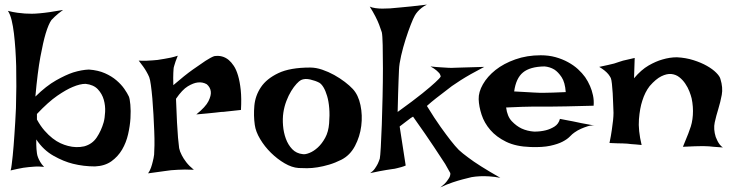

<svg xmlns="http://www.w3.org/2000/svg" viewBox="-20 -733 3228 840"><path d="M14.6 -685.5Q37.1 -679.7 56.2 -677.2Q75.2 -674.8 88.9 -673.8Q105.5 -672.9 119.1 -672.9Q132.8 -672.9 153.3 -674.8Q189.5 -677.7 255.9 -689.5Q245.1 -681.6 235.8 -674.3Q226.6 -667 219.7 -660.2L205.1 -645.5Q192.4 -627.9 179.7 -585.9Q168.9 -549.8 156.7 -484.4Q144.5 -418.9 134.8 -310.5Q182.6 -357.4 225.1 -381.3Q267.6 -405.3 299.8 -416Q337.9 -427.7 369.1 -428.7Q409.2 -425.8 439 -412.6Q468.8 -399.4 489.7 -381.3Q510.7 -363.3 523.9 -344.2Q537.1 -325.2 543.9 -310.5Q547.9 -300.8 550.3 -274.9Q552.7 -249 550.8 -215.8Q548.8 -182.6 540.5 -146Q532.2 -109.4 514.2 -78.6Q496.1 -47.9 467.3 -27.3Q438.5 -6.8 395.5 -4.9Q345.7 -4.9 298.8 -16.6Q258.8 -26.4 214.4 -51.3Q169.9 -76.2 138.7 -123Q138.7 -111.3 138.7 -100.1Q138.7 -88.9 139.6 -81.1Q140.6 -70.3 141.6 -62.5Q142.6 -53.7 146.5 -43.9Q149.4 -36.1 155.8 -24.9Q162.1 -13.7 172.9 -2.9Q162.1 -3.9 151.4 -4.4Q140.6 -4.9 129.9 -3.9Q118.2 -2.9 106.4 -2Q94.7 -1 82 1Q71.3 2.9 56.6 5.9Q42 8.8 26.4 12.7Q29.3 3.9 31.2 -13.2Q33.2 -30.3 35.6 -51.3Q38.1 -72.3 39.6 -95.7Q41 -119.1 43 -142.6Q46.9 -196.3 49.8 -259.8Q52.7 -358.4 50.8 -443.4Q49.8 -479.5 47.4 -516.6Q44.9 -553.7 41 -586.4Q37.1 -619.1 30.8 -645Q24.4 -670.9 14.6 -685.5ZM141.6 -210Q157.2 -181.6 174.8 -161.6Q192.4 -141.6 210 -127.9Q227.5 -114.3 244.6 -106.4Q261.7 -98.6 277.3 -94.7Q313.5 -85 348.6 -92.8Q383.8 -102.5 403.3 -131.8Q422.9 -161.1 433.6 -198.2Q438.5 -215.8 439.9 -243.2Q441.4 -270.5 434.1 -296.4Q426.8 -322.3 408.2 -342.3Q389.6 -362.3 354.5 -366.2Q330.1 -366.2 297.9 -352.5Q269.5 -340.8 230.5 -314Q191.4 -287.1 141.6 -234.4Z M586.9 -467.8Q605.5 -466.8 620.6 -467.3Q635.7 -467.8 646.5 -468.8Q659.2 -469.7 668.9 -470.7Q683.6 -472.7 699.2 -475.6Q712.9 -477.5 728 -481Q743.2 -484.4 757.8 -489.3Q752 -474.6 748 -463.9Q744.1 -453.1 742.2 -445.3Q739.3 -436.5 739.3 -430.7Q738.3 -423.8 738.3 -414.1Q737.3 -397.5 738.3 -360.4Q789.1 -404.3 823.7 -428.7Q858.4 -453.1 878.9 -466.8Q903.3 -482.4 917 -487.3Q953.1 -493.2 980.5 -470.7Q992.2 -460.9 1002.9 -444.8Q1013.7 -428.7 1021.5 -402.3Q1029.3 -376 1033.2 -339.4Q1037.1 -302.7 1034.2 -252Q1013.7 -250 997.6 -248Q981.4 -246.1 970.7 -245.1Q958 -243.2 947.3 -243.2L920.9 -240.2Q907.2 -238.3 887.2 -236.8Q867.2 -235.4 838.9 -232.4Q879.9 -265.6 892.1 -290.5Q904.3 -315.4 902.3 -332Q900.4 -350.6 884.8 -364.3Q866.2 -375 844.7 -372.1Q826.2 -370.1 801.8 -355.5Q777.3 -340.8 750 -300.8Q752 -238.3 754.4 -197.3Q756.8 -156.2 758.8 -130.9Q761.7 -101.6 763.7 -85Q766.6 -70.3 775.4 -53.7Q782.2 -40 794.9 -23.4Q807.6 -6.8 828.1 9.8Q785.2 7.8 757.8 9.8Q741.2 10.7 728.5 11.7Q714.8 13.7 699.2 15.6Q685.5 17.6 667.5 20Q649.4 22.5 627.9 25.4Q635.7 14.6 640.6 0.5Q645.5 -13.7 648.4 -26.4Q652.3 -41 654.3 -56.6Q655.3 -70.3 655.8 -97.7Q656.2 -125 654.8 -159.7Q653.3 -194.3 651.4 -231.9Q649.4 -269.5 646.5 -302.7Q643.6 -335.9 640.1 -360.8Q636.7 -385.7 632.8 -395.5Q627.9 -407.2 621.1 -418.9Q615.2 -429.7 606.4 -441.9Q597.7 -454.1 586.9 -467.8Z M1336.9 -437.5Q1362.3 -437.5 1389.6 -428.2Q1417 -418.9 1442.4 -404.8Q1467.8 -390.6 1488.8 -374.5Q1509.8 -358.4 1523.4 -343.8Q1547.9 -317.4 1557.1 -272.9Q1566.4 -228.5 1560.5 -182.1Q1554.7 -135.7 1533.2 -94.7Q1511.7 -53.7 1473.6 -34.2Q1446.3 -20.5 1419.9 -12.7Q1393.6 -4.9 1369.1 -1Q1344.7 2.9 1323.2 2.9Q1301.8 2.9 1286.1 2Q1256.8 0 1225.1 -18.6Q1193.4 -37.1 1165.5 -64.5Q1137.7 -91.8 1118.2 -124.5Q1098.6 -157.2 1094.7 -186.5Q1088.9 -226.6 1092.8 -270.5Q1096.7 -314.5 1121.6 -351.6Q1146.5 -388.7 1197.8 -413.1Q1249 -437.5 1336.9 -437.5ZM1304.7 -58.6Q1315.4 -56.6 1334 -64Q1352.5 -71.3 1370.6 -87.9Q1388.7 -104.5 1402.8 -130.4Q1417 -156.2 1419.9 -193.4Q1422.9 -229.5 1420.4 -259.8Q1418 -290 1411.1 -313Q1404.3 -335.9 1395.5 -350.6Q1386.7 -365.2 1377 -371.1Q1360.4 -379.9 1336.9 -385.3Q1313.5 -390.6 1296.9 -382.8Q1289.1 -378.9 1277.3 -366.2Q1265.6 -353.5 1253.9 -334.5Q1242.2 -315.4 1232.9 -291Q1223.6 -266.6 1219.7 -240.2Q1215.8 -213.9 1218.3 -183.6Q1220.7 -153.3 1230.5 -126.5Q1240.2 -99.6 1258.3 -80.6Q1276.4 -61.5 1304.7 -58.6Z M1597.7 -704.1Q1608.4 -699.2 1623.5 -697.3Q1638.7 -695.3 1652.3 -695.3Q1668.9 -695.3 1686.5 -696.3Q1704.1 -697.3 1729.5 -700.2Q1750 -702.1 1780.3 -705.1Q1810.5 -708 1847.7 -712.9Q1834 -706.1 1824.2 -698.2Q1814.5 -690.4 1807.6 -682.6Q1799.8 -673.8 1794.9 -665Q1788.1 -653.3 1776.9 -624.5Q1765.6 -595.7 1754.4 -560.5Q1743.2 -525.4 1734.9 -489.3Q1726.6 -453.1 1725.6 -427.7Q1724.6 -406.2 1723.6 -378.9Q1722.7 -355.5 1721.7 -321.3Q1720.7 -287.1 1719.7 -243.2Q1790 -293.9 1828.1 -324.7Q1866.2 -355.5 1883.8 -372.1Q1904.3 -390.6 1908.2 -398.4Q1907.2 -404.3 1903.3 -411.1Q1898.4 -417 1889.6 -424.8Q1880.9 -432.6 1863.3 -442.4Q1888.7 -439.5 1907.7 -438.5Q1926.8 -437.5 1940.4 -436.5Q1956.1 -435.5 1967.8 -436.5Q1980.5 -436.5 1999 -437.5Q2031.2 -438.5 2098.6 -440.4Q2033.2 -406.2 1995.1 -381.8Q1973.6 -368.2 1957 -356.4Q1940.4 -343.8 1922.9 -330.1Q1907.2 -318.4 1887.2 -302.7Q1867.2 -287.1 1847.7 -269.5Q1881.8 -213.9 1907.7 -177.7Q1933.6 -141.6 1951.2 -119.1Q1971.7 -92.8 1987.3 -77.1Q2002.9 -62.5 2028.3 -43.9Q2049.8 -27.3 2084.5 -5.4Q2119.1 16.6 2168.9 44.9Q2143.6 40 2120.1 38.6Q2096.7 37.1 2080.1 38.1Q2059.6 39.1 2043 42Q2025.4 45.9 2003.9 51.8Q1985.4 56.6 1960.4 64.9Q1935.5 73.2 1906.2 86.9Q1924.8 73.2 1934.1 61Q1943.4 48.8 1947.3 41Q1951.2 31.2 1950.2 24.4Q1945.3 14.6 1927.7 -15.6Q1911.1 -41 1878.9 -89.8Q1846.7 -138.7 1787.1 -222.7Q1784.2 -221.7 1777.3 -216.8Q1771.5 -211.9 1759.8 -203.6Q1748 -195.3 1728.5 -179.7L1754.9 -8.8Q1746.1 -4.9 1735.8 -2Q1725.6 1 1716.8 2.9Q1706.1 5.9 1695.3 6.8Q1684.6 7.8 1669.9 10.7Q1657.2 12.7 1639.6 16.1Q1622.1 19.5 1599.6 24.4Q1612.3 15.6 1620.1 4.4Q1627.9 -6.8 1632.8 -16.6Q1637.7 -27.3 1641.6 -39.1Q1643.6 -48.8 1646 -89.8Q1648.4 -130.9 1650.4 -188Q1652.3 -245.1 1653.8 -310.5Q1655.3 -376 1655.3 -434.1Q1655.3 -492.2 1654.3 -535.6Q1653.3 -579.1 1650.4 -591.8Q1645.5 -607.4 1638.7 -625Q1632.8 -640.6 1622.6 -660.6Q1612.3 -680.7 1597.7 -704.1Z M2317.4 -157.2Q2344.7 -157.2 2368.2 -163.1Q2387.7 -168 2405.8 -179.2Q2423.8 -190.4 2429.7 -212.9Q2449.2 -209 2462.9 -206.5Q2476.6 -204.1 2486.3 -202.1Q2497.1 -199.2 2504.9 -198.2Q2512.7 -196.3 2523.4 -194.3Q2533.2 -192.4 2547.4 -189.9Q2561.5 -187.5 2581.1 -183.6Q2566.4 -185.5 2551.3 -180.7Q2536.1 -175.8 2522.5 -169.9Q2506.8 -163.1 2493.2 -153.3Q2484.4 -147.5 2473.1 -135.7Q2461.9 -124 2441.4 -113.3Q2420.9 -102.5 2387.2 -95.2Q2353.5 -87.9 2300.8 -89.8Q2237.3 -91.8 2194.3 -112.8Q2151.4 -133.8 2125 -164.6Q2098.6 -195.3 2086.9 -231.4Q2075.2 -267.6 2074.2 -298.8Q2073.2 -330.1 2092.8 -364.3Q2112.3 -398.4 2147.9 -426.8Q2183.6 -455.1 2234.4 -473.1Q2285.2 -491.2 2345.7 -491.2Q2380.9 -491.2 2410.6 -482.9Q2440.4 -474.6 2465.3 -460.9Q2490.2 -447.3 2508.8 -430.2Q2527.3 -413.1 2540 -395.5Q2552.7 -377 2561.5 -356.4Q2569.3 -338.9 2574.2 -316.4Q2579.1 -293.9 2577.1 -270.5Q2502.9 -268.6 2457.5 -267.6Q2412.1 -266.6 2386.7 -266.6H2342.8H2309.6Q2292 -266.6 2263.7 -265.6Q2235.4 -264.6 2194.3 -262.7Q2199.2 -223.6 2219.2 -202.6Q2239.3 -181.6 2261.7 -170.9Q2287.1 -159.2 2317.4 -157.2ZM2229.5 -333Q2260.7 -331.1 2281.7 -330.1Q2302.7 -329.1 2316.4 -328.1Q2331.1 -327.1 2339.8 -327.1H2364.3Q2388.7 -327.1 2455.1 -330.1Q2452.1 -373 2437 -395.5Q2421.9 -418 2405.3 -428.7Q2385.7 -440.4 2362.3 -442.4Q2298.8 -441.4 2268.1 -416Q2237.3 -390.6 2229.5 -333Z M2646.5 -107.4Q2653.3 -139.6 2656.7 -164.6Q2660.2 -189.5 2662.1 -206.1Q2664.1 -225.6 2664.1 -239.3Q2663.1 -255.9 2662.6 -278.8Q2662.1 -301.8 2660.6 -324.7Q2659.2 -347.7 2657.2 -365.7Q2655.3 -383.8 2652.3 -391.6Q2648.4 -399.4 2641.6 -408.2Q2627.9 -424.8 2601.6 -440.4Q2624 -445.3 2640.1 -448.7Q2656.2 -452.1 2667 -455.1Q2678.7 -459 2687.5 -461.9Q2695.3 -464.8 2706.1 -467.8Q2714.8 -469.7 2727.5 -472.7Q2740.2 -475.6 2756.8 -479.5L2753.9 -390.6Q2785.2 -427.7 2817.4 -446.3Q2849.6 -464.8 2877.9 -472.7Q2910.2 -482.4 2941.4 -482.4Q2980.5 -480.5 3014.2 -469.7Q3047.9 -459 3072.8 -444.8Q3097.7 -430.7 3113.3 -415Q3128.9 -399.4 3131.8 -387.7Q3143.6 -349.6 3137.7 -317.9Q3131.8 -286.1 3122.6 -256.3Q3113.3 -226.6 3106.9 -197.3Q3100.6 -168 3111.3 -133.8Q3115.2 -125 3119.1 -116.2Q3123 -108.4 3128.9 -100.6Q3134.8 -92.8 3142.6 -87.9Q3131.8 -88.9 3121.1 -89.4Q3110.4 -89.8 3101.6 -90.8Q3090.8 -91.8 3082 -92.8Q3072.3 -93.8 3055.7 -93.8Q3027.3 -93.8 2967.8 -90.8Q2976.6 -111.3 2981.9 -125.5Q2987.3 -139.6 2991.2 -148.4Q2995.1 -159.2 2997.1 -165Q3008.8 -193.4 3011.2 -229.5Q3013.7 -265.6 3005.9 -302.7Q3002.9 -315.4 2996.1 -333Q2989.3 -350.6 2978 -367.2Q2966.8 -383.8 2951.7 -395.5Q2936.5 -407.2 2917 -409.2Q2897.5 -411.1 2873.5 -399.4Q2849.6 -387.7 2822.3 -356.4Q2801.8 -330.1 2790 -292Q2779.3 -259.8 2775.4 -211.4Q2771.5 -163.1 2787.1 -98.6Q2773.4 -100.6 2761.7 -101.1Q2750 -101.6 2742.2 -102.5Q2732.4 -103.5 2724.6 -104.5Q2715.8 -104.5 2705.1 -105.5Q2695.3 -105.5 2680.7 -106Q2666 -106.4 2646.5 -107.4Z"/></svg>

Font: Irish Grover
Style: Regular
Weight: 400
Designer: Squid
Foundry: Font Diner, Inc DBA Sideshow
Version: Version 1.001